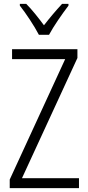

<svg xmlns="http://www.w3.org/2000/svg" viewBox="-20 -967 452 987"><path d="M180 -788H232C256 -833 300 -896 332 -938V-947H299C264 -909 237 -877 206 -837C178 -875 144 -918 115 -947H82V-938C113 -899 156 -834 180 -788ZM386 0V-51H93L378 -669V-714H42V-663H315L30 -44V0Z"/></svg>

Font: Noto Sans Arabic Cond Light
Style: Regular
Weight: 300
Width: 3
Designer: Monotype Design Team, Nadine Chahine, Nizar Qandah and Khaled Hosny
Foundry: Monotype Imaging Inc.
Version: Version 2.012